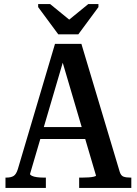

<svg xmlns="http://www.w3.org/2000/svg" viewBox="-20 -926 674 946"><path d="M267 -757H366L465 -891V-906H415L301 -813H341L227 -906H168V-891ZM157 -300H421V-241H154ZM274 -668 295 -637 128 -69Q128 -64 137.5 -59.5Q147 -55 162 -53Q177 -51 193 -51H206V0H7V-51H12Q34 -51 47 -59Q60 -67 68 -93L251 -710H381L570 -79Q576 -60 589 -55.5Q602 -51 622 -51H627V0H370V-51H387Q402 -51 417 -52Q432 -53 442.5 -55.5Q453 -58 453 -61Z"/></svg>

Font: Roboto Serif 28pt Condensed Medium
Style: Regular
Weight: 500
Width: 3
Designer: Greg Gazdowicz
Foundry: Commercial Type
Version: Version 1.008